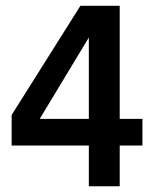

<svg xmlns="http://www.w3.org/2000/svg" viewBox="-20 -648 536 668"><path d="M289.1 -234.4H118.2L289.1 -517.6ZM475.6 -141.6V-234.4H396.5V-627.9H259.8L20.5 -248V-141.6H289.1V0H396.5V-141.6Z"/></svg>

Font: Namkio Khamti
Style: Bold
Weight: 700
Designer: Debbi Hosken
Foundry: SIL International
Version: Version 3.917